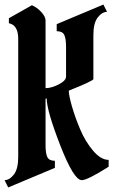

<svg xmlns="http://www.w3.org/2000/svg" viewBox="-30 -791 497 843"><path d="M380 -444Q382 -437 272 -393Q272 -372 286 -323.5Q300 -275 322.5 -222Q345 -169 379 -129Q413 -89 447 -89V-59Q354 0 329 0Q294 0 234.5 -153Q175 -306 175 -359L170 -357V-154Q170 -117 178 -101Q186 -85 211 -85V-54L6 32L-10 0Q12 0 32 -26Q50 -51 50 -102V-620Q50 -681 9 -689V-711L110 -768Q132 -759 151 -738.5Q170 -718 170 -701V-404Q196 -404 228 -420.5Q260 -437 260 -455V-585Q260 -622 252 -638Q244 -654 219 -654V-685L424 -771L440 -739Q418 -739 398 -713Q380 -688 380 -637Z"/></svg>

Font: Pirata One
Style: Regular
Weight: 400
Designer: Rodrigo Fuenzalida, Nicolas Massi
Foundry: Rodrigo Fuenzalida, Nicolas Massi
Version: Version 1.001